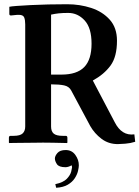

<svg xmlns="http://www.w3.org/2000/svg" viewBox="-20 -674 658 906"><path d="M532 -482Q532 -406 501.5 -364.5Q471 -323 418 -294L521 -98Q554 -32 614 -40L618 -5Q596 2 571.5 4Q547 6 536 6Q492 6 459 -19Q426 -44 406 -79L316 -247Q306 -266 283 -271Q260 -276 221 -276V-77Q221 -54 233.5 -43.5Q246 -33 276 -33H290Q298 -33 298 -24V-1L296 1Q296 1 276 0.5Q256 0 229.5 -0.5Q203 -1 183 -1Q170 -1 144 -0.5Q118 0 90 0Q62 0 43 0.5Q24 1 24 1L22 -1V-24Q22 -33 30 -33H44Q75 -33 87 -44.5Q99 -56 99 -77V-559Q99 -580 94 -592Q89 -604 69 -604H62L32 -601Q24 -601 24 -608V-642Q32 -644 59 -646Q86 -648 124.5 -650Q163 -652 208 -653Q253 -654 297 -654Q357 -654 410.5 -636.5Q464 -619 498 -581Q532 -543 532 -482ZM412 -468Q412 -542 379.5 -577.5Q347 -613 302 -613Q275 -613 257 -611Q239 -609 221 -605V-322H270Q343 -322 377.5 -357.5Q412 -393 412 -468ZM290 34Q319 34 335.5 57Q352 80 352 106Q352 116 348 133Q344 150 332.5 167.5Q321 185 300 197.5Q279 210 245 212L241 195Q279 187 295.5 169.5Q312 152 316 135.5Q320 119 320 116Q320 112 318 106Q302 115 289 115Q258 115 248.5 100.5Q239 86 239 74Q239 62 251 48Q263 34 290 34Z"/></svg>

Font: Libertinus Serif SemiBold
Style: Regular
Weight: 600
Designer: Philipp H. Poll, Khaled Hosny
Foundry: Caleb Maclennan
Version: Version 7.051;RELEASE